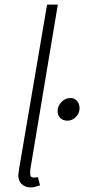

<svg xmlns="http://www.w3.org/2000/svg" viewBox="-20 -810 376 840"><path d="M60 -44 64 -74 186 -790H233L113 -71Q112 -66 112 -49Q112 -33 129 -33Q136 -33 146 -35L155 1Q128 10 116 10Q91 10 75.5 -4Q60 -18 60 -44ZM232 -324Q232 -346 248.5 -363.5Q265 -381 288 -381Q306 -381 317 -368.5Q328 -356 328 -336Q328 -315 312 -298.5Q296 -282 275 -282Q256 -282 244 -293.5Q232 -305 232 -324Z"/></svg>

Font: Nebula Sans Light
Style: Regular
Weight: 300
Italic angle: -9°
Designer: Paul D. Hunt for Adobe (as Source Sans)
Foundry: Nebula Entertainment & Broadcasting LLC
Version: Version 1.010